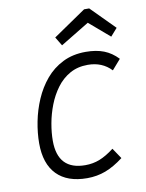

<svg xmlns="http://www.w3.org/2000/svg" viewBox="-97 -958 788 1038"><g transform="rotate(-10 297.0 -439.0)"><path d="M297 12Q188 12 130.5 -47Q73 -106 73 -218Q73 -275 85 -336.5Q97 -398 122 -456Q147 -514 186 -560.5Q225 -607 280 -634.5Q335 -662 406 -662Q464 -662 506 -645.5Q548 -629 582 -593L534 -538Q484 -591 405 -591Q349 -591 306.5 -567Q264 -543 234 -502.5Q204 -462 185 -413Q166 -364 157 -313.5Q148 -263 148 -219Q148 -59 299 -59Q341 -59 378 -73.5Q415 -88 458 -121L497 -63Q446 -24 398.5 -6Q351 12 297 12ZM287 -719 258 -767 438 -890H466L594 -761L557 -719L445 -815Z"/></g></svg>

Font: Sometype Mono
Style: Italic
Weight: 400
Italic angle: -12°
Monospace: yes
Designer: Ryoichi Tsunekawa
Foundry: Dharma Type
Version: Version 1.000; ttfautohint (v1.8.3)